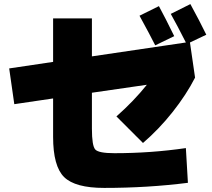

<svg xmlns="http://www.w3.org/2000/svg" viewBox="-20 -870 1040 940"><path d="M900 25Q703 50 490 50Q348 50 294 -3Q240 -56 240 -200V-388L50 -360L25 -535L240 -567V-780H430V-594L890 -662Q847 -747 816 -802L912 -850Q958 -766 990 -700L910 -662L935 -490Q892 -406 825 -321.5Q758 -237 680 -170L550 -300Q635 -375 699 -455L430 -416V-240Q430 -156 446.5 -138Q463 -120 540 -120Q719 -120 890 -145ZM833 -693 740 -648Q715 -698 663 -793L758 -840Q789 -783 833 -693Z"/></svg>

Font: M PLUS 1p Black
Style: Regular
Weight: 900
Version: Version 1.061